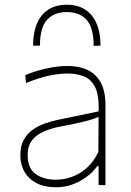

<svg xmlns="http://www.w3.org/2000/svg" viewBox="-20 -783 556 812"><path d="M217 9Q169 9 135.2 -8.2Q101.5 -25.5 83.8 -56Q66 -86.5 66 -127Q66 -166 80.8 -192.2Q95.5 -218.5 119.2 -235Q143 -251.5 170.5 -261Q198 -270.5 224 -276L397 -312Q399.5 -381 381.8 -415.2Q364 -449.5 333.2 -460.8Q302.5 -472 266 -472Q249 -472 229.8 -470Q210.5 -468 189.2 -463.5Q168 -459 143.2 -451.2Q118.5 -443.5 90 -432L87 -465Q105 -473 126.8 -480Q148.5 -487 172.2 -492.5Q196 -498 220 -501Q244 -504 266 -504Q314.5 -504 350.5 -487Q386.5 -470 406.2 -433.5Q426 -397 426 -339Q426 -316.5 426 -281Q426 -245.5 426 -211V-137Q426 -107 426 -73.5Q426 -40 426 0H397V-80H391Q374 -56 347.2 -35.8Q320.5 -15.5 287 -3.2Q253.5 9 217 9ZM217 -23Q249.5 -23 283.2 -34.8Q317 -46.5 346.5 -72.5Q376 -98.5 396 -141L397 -289Q387.5 -284.5 371.5 -279Q355.5 -273.5 324 -266Q292.5 -258.5 236 -248Q198.5 -241 167 -227.8Q135.5 -214.5 116.2 -190.5Q97 -166.5 97 -128Q97 -71 130.8 -47Q164.5 -23 217 -23ZM376 -589Q376 -666.5 346.2 -699.2Q316.5 -732 263 -732Q209 -732 179 -699.2Q149 -666.5 149 -590H120Q120 -645 136.5 -683.8Q153 -722.5 185 -742.8Q217 -763 263 -763Q330.5 -763 367.8 -717.8Q405 -672.5 405 -590Z"/></svg>

Font: Commissioner Thin
Style: Regular
Weight: 100
Designer: Kostas Bartsokas
Foundry: Kostas Bartsokas
Version: Version 1.001;gftools[0.9.23]